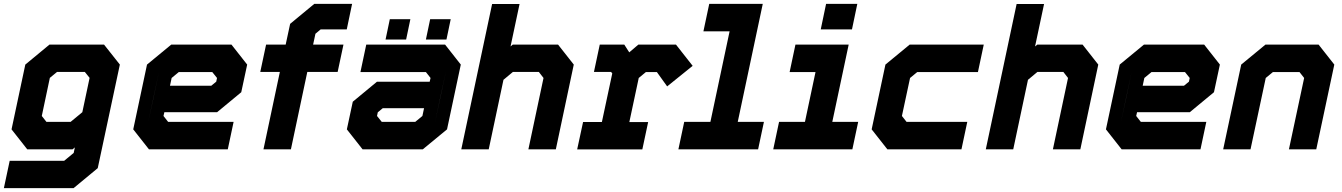

<svg xmlns="http://www.w3.org/2000/svg" viewBox="-40 -770 6920 990"><path d="M-20 200 10 59H291L340 18.5L346 -10L334 0H100.5L19.5 -103L90.5 -437L215 -540H496.5L578 -437L464 97L339.5 200ZM57.5 130H312L407 47L501.5 -399L448 -470H234.5L152 -402L98 -148L158 -71H331L452.5 -167L407 47L312 130H57.5ZM158 -71 98 -148 152 -402 234.5 -470H448L501.5 -399L452.5 -167L331 -71ZM199.5 -141.5H324L384.5 -191.5L422 -368.5L397.5 -399H254L217 -368.5L175.5 -172Z M1153.5 -540 1234.5 -437 1204 -294.5 1079.5 -191.5H807.5L803 -172L827 -141.5H1164.5L1134.5 0H728L647 -103L718 -437L843 -540ZM1102 -471 1153 -408 1133 -315 1069 -262H750.5L780.5 -403L863.5 -471ZM1102 -471H863.5L780.5 -403L723.5 -137L775 -73H1087.5H775L723.5 -137L750.5 -262H1069L1133 -315L1153 -408ZM1054.5 -398.5H882L845 -368L836.5 -328H1049.5L1075 -349L1079 -368Z M1318.5 0 1403 -399H1302L1332 -540H1433L1456 -647L1580.5 -750H1775.5L1748 -618.5H1613.5L1586.5 -596L1574.5 -540H1731L1701 -399H1544.5L1460 0ZM1404.5 -71H1404L1488.5 -470H1651H1488.5L1520.5 -619L1599 -684H1696.5V-683.5H1599L1521 -619L1489 -470H1381H1489Z M1829.5 0 1748.5 -103 1779 -245.5 1903.5 -348.5H2175.5L2180 -368L2156 -398.5H1818.5L1848.5 -540H2255L2336 -437L2265 -103L2140 0ZM1881 -69 1830 -132 1850 -225 1914 -278H2232.5L2202.5 -137L2119.5 -69ZM1881 -69H2119.5L2202.5 -137L2259.5 -403L2208 -467H1895.5H2208L2259.5 -403L2232.5 -278H1914L1850 -225L1830 -132ZM1928.5 -141.5H2101L2138 -172L2146.5 -212H1933.5L1908 -191L1904 -172ZM2156 -566 2178 -671H2284L2262 -566ZM1948 -566 1970 -671H2076L2054 -566ZM2010.5 -613H2010L2012 -623H2012.5ZM2219.5 -613H2219L2221 -623H2221.5Z M2338.5 0 2497.5 -749.5H2639L2592.5 -530.5L2604 -540H2837.5L2918.5 -437L2826 0H2684.5L2762.5 -368L2738.5 -399H2604.5L2556 -358.5L2480 0ZM2427 -71H2426.5L2493 -385L2598 -470.5H2794.5L2842.5 -410.5L2770.5 -71H2770L2842 -410.5L2794.5 -470.5H2598L2493 -385L2554.5 -673H2555Z M2936 0.5 2966.5 -141H3063.5L3117 -391.5L3111 -399H3022.5L3052.5 -540H3179L3204.5 -500L3251.5 -540H3445.5L3531.5 -430.5L3400 -324.5L3347 -398.5H3290.5L3253.5 -368L3205 -140.5H3302L3272 0.5ZM3015.5 -71H3223H3118.5L3190.5 -408L3266 -470H3400.5L3435 -420L3400.5 -470H3266L3190.5 -408L3145.5 -470H3100.5H3145.5L3191 -408L3119 -71H3015.5Z M3458 0 3488 -141.5H3623L3722 -608.5H3587L3617 -750H3893L3764 -141.5H3899L3869 0ZM3536 -71H3821.5H3676L3805 -679.5H3665H3805L3676 -71H3536Z M4192 -618.5 4219.5 -750H4380.5L4353 -618.5ZM4285 -676H4284.5L4289.5 -700H4290ZM3947 0 3977 -141.5H4110.5L4165 -398.5H4031.5L4061.5 -540H4336L4251.5 -141.5H4385L4355 0ZM4025 -71H4307.5H4163.5L4248 -469.5H4109.5H4248L4163.5 -71H4025Z M4535.5 0 4454.5 -103 4525.5 -437 4650.5 -540H5032.5L5002.5 -398.5H4689.5L4652.5 -368L4610.5 -172L4634.5 -141.5H4947.5L4917.5 0ZM4590 -70.5H4869H4590L4533.5 -139L4590 -404.5L4671 -470H4954H4671L4590 -404.5L4533.5 -139Z M5043 0 5202 -749.5H5343.5L5297 -530.5L5308.5 -540H5542L5623 -437L5530.5 0H5389L5467 -368L5443 -399H5309L5260.5 -358.5L5184.5 0ZM5131.5 -71H5131L5197.5 -385L5302.5 -470.5H5499L5547 -410.5L5475 -71H5474.5L5546.5 -410.5L5499 -470.5H5302.5L5197.5 -385L5259 -673H5259.5Z M6169 -540 6250 -437 6219.5 -294.5 6095 -191.5H5823L5818.5 -172L5842.5 -141.5H6180L6150 0H5743.5L5662.5 -103L5733.5 -437L5858.5 -540ZM6117.5 -471 6168.5 -408 6148.5 -315 6084.5 -262H5766L5796 -403L5879 -471ZM6117.5 -471H5879L5796 -403L5739 -137L5790.5 -73H6103H5790.5L5739 -137L5766 -262H6084.5L6148.5 -315L6168.5 -408ZM6070 -398.5H5897.5L5860.5 -368L5852 -328H6065L6090.5 -349L6094.5 -368Z M6267 0 6360 -437 6485 -540H6759L6840 -437L6747 0H6606L6684.5 -368L6660.5 -398.5H6523.5L6486.5 -368L6408 0ZM6353.5 -71H6353L6422.5 -396L6512 -470H6705.5L6763 -397L6693.5 -71H6693L6762.5 -397L6705.5 -470H6512L6423 -396Z"/></svg>

Font: Tourney Thin Black
Style: Italic
Weight: 900
Italic angle: -12°
Version: Version 1.015